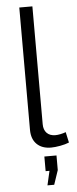

<svg xmlns="http://www.w3.org/2000/svg" viewBox="-62 -762 396 993"><g transform="rotate(-5 136.5 -265.5)"><path d="M143 199 160 125H140V49H203V125L178 199ZM78 -730H146V-118Q146 -89 162 -72.5Q178 -56 207 -56Q218 -56 233 -59Q248 -62 261 -67L273 -12Q254 -4 226.5 1Q199 6 179 6Q132 6 105 -20.5Q78 -47 78 -95Z"/></g></svg>

Font: PTCRaleway
Style: Regular
Weight: 400
Designer: Matt McInerney, Pablo Impallari, Rodrigo Fuenzalida
Foundry: Matt McInerney, Pablo Impallari, Rodrigo Fuenzalida
Version: Version 3.000g; ttfautohint (v1.5) -l 8 -r 28 -G 28 -x 14 -D